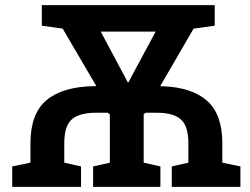

<svg xmlns="http://www.w3.org/2000/svg" viewBox="-20 -731 979 751"><path d="M27.8 0V-80.1L99.1 -94.7V-170.9Q99.1 -286.1 161.6 -338.9Q224.1 -391.6 345.7 -394H356.9L225.1 -619.1L143.6 -630.4V-710.9H819.8V-630.4L737.3 -619.1L606.4 -393.6Q612.3 -393.6 617.7 -393.6Q731 -389.2 790.3 -336.4Q849.6 -283.7 849.6 -170.9V-94.7L920.4 -80.1V0H651.9V-80.1L716.8 -94.7V-170.9Q716.8 -237.8 687.5 -263.9Q658.2 -290 593.3 -290H550.8L542 -284.7V-94.7L607.4 -80.1V0H344.2V-80.1L409.7 -94.7V-283.2L401.4 -290H355.5Q290 -290 260.7 -263.9Q231.4 -237.8 231.4 -170.9V-94.7L296.9 -80.1V0ZM479.5 -409.2H482.9L490.7 -424.8L588.9 -607.4H374L472.2 -423.3Z"/></svg>

Font: Roboto Slab SemiBold
Style: Regular
Weight: 600
Designer: Google
Version: Version 2.001; ttfautohint (v1.8.3)